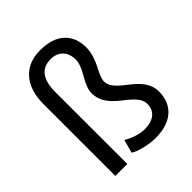

<svg xmlns="http://www.w3.org/2000/svg" viewBox="-194 -797 923 923"><g transform="rotate(-45 267.5 -335.5)"><path d="M61.5 2V-486.3Q61.5 -578.6 106.9 -629.9Q152.3 -681.2 232.9 -681.2Q313.5 -681.2 356.7 -642.1Q399.9 -603 399.9 -532.2Q399.9 -507.3 391.1 -479.7Q382.3 -452.1 372.1 -432.6Q343.8 -380.4 343.8 -357.9Q343.8 -335.4 359.9 -314.9Q376 -294.4 417.7 -262.5Q459.5 -230.5 478.3 -200.9Q497.1 -171.4 497.1 -137.7Q497.1 -67.4 452.6 -28.6Q408.2 10.3 328.1 10.3Q292.5 10.3 252.7 0.5Q212.9 -9.3 195.8 -22L214.4 -89.8Q236.3 -75.7 266.1 -66.2Q295.9 -56.6 318.8 -56.6Q365.7 -56.6 390.6 -77.1Q415.5 -97.7 415.5 -133.8Q415.5 -156.7 399.4 -178Q383.3 -199.2 341.3 -231.4Q299.3 -263.7 280.5 -293.9Q261.7 -324.2 261.7 -359.9Q261.7 -392.6 292.2 -444.3Q322.8 -496.1 322.8 -526.9Q322.8 -568.4 300 -591.8Q277.3 -615.2 238.3 -615.2Q142.6 -615.2 142.6 -486.3L143.1 2Z"/></g></svg>

Font: Yantramanav
Style: Regular
Weight: 400
Version: Version 1.000;PS 1.0;hotconv 1.0.72;makeotf.lib2.5.5900; ttf